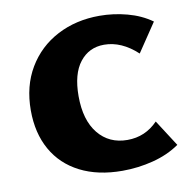

<svg xmlns="http://www.w3.org/2000/svg" viewBox="-77 -742 822 826"><g transform="rotate(-10 334.5 -329.0)"><path d="M49 -316Q49 -422 96 -501Q143 -580 225 -623Q307 -666 410 -666Q471 -666 531 -650Q591 -634 637 -601L553 -476Q484 -540 408 -540Q342 -540 302 -489Q262 -438 262 -341Q262 -236 309.5 -177.5Q357 -119 437 -119Q515 -119 570 -176L644 -61Q594 -26 528 -9Q462 8 393 8Q286 8 208.5 -31.5Q131 -71 90 -144Q49 -217 49 -316Z"/></g></svg>

Font: Ysabeau Heavy
Style: Regular
Weight: 800
Designer: Christian Thalmann (Catharsis Fonts)
Version: Version 0.003